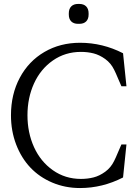

<svg xmlns="http://www.w3.org/2000/svg" viewBox="-20 -930 691 966"><path d="M35.2 -350.1Q35.2 -455.6 79.6 -538.8Q124 -622.1 203.4 -668.5Q282.7 -714.8 382.8 -714.8Q496.1 -714.8 599.1 -662.1L616.2 -496.1H590.8Q585.4 -507.3 573.7 -535.6Q562 -564 554.2 -579.1Q538.1 -612.3 509.3 -633.1Q480.5 -653.8 450.7 -661.4Q420.9 -668.9 387.2 -668.9Q308.1 -668.9 246.1 -625.7Q184.1 -582.5 151.1 -510Q118.2 -437.5 118.2 -350.1Q118.2 -262.7 151.1 -189.9Q184.1 -117.2 246.1 -73.5Q308.1 -29.8 387.2 -29.8Q420.9 -29.8 450.7 -37.4Q480.5 -44.9 509.3 -65.9Q538.1 -86.9 554.2 -120.1Q562 -135.3 573.7 -163.6Q585.4 -191.9 590.8 -203.1H616.2L599.1 -37.1Q495.1 16.1 382.8 16.1Q308.1 16.1 243.4 -11.2Q178.7 -38.6 133.1 -86.7Q87.4 -134.8 61.3 -202.9Q35.2 -271 35.2 -350.1ZM326.2 -856.9V-862.8Q326.2 -885.3 338.4 -897.7Q350.6 -910.2 373 -910.2H378.9Q401.4 -910.2 413.6 -897.7Q425.8 -885.3 425.8 -862.8V-856.9Q425.8 -834.5 413.6 -822.3Q401.4 -810.1 378.9 -810.1H373Q350.6 -810.1 338.4 -822.3Q326.2 -834.5 326.2 -856.9Z"/></svg>

Font: LT Superior Serif
Style: Regular
Weight: 400
Designer: Daniel Lyons
Foundry: LyonsType
Version: Version 2.120;FEAKit 1.0